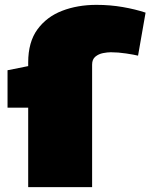

<svg xmlns="http://www.w3.org/2000/svg" viewBox="-20 -770 619 790"><path d="M359 -504V0H96V-327H11V-481L96 -498V-513Q96 -597 134 -649Q172 -701 235.5 -725.5Q299 -750 377 -750Q433 -750 485 -741Q537 -732 579 -718L548 -541Q532 -545 499 -550Q466 -555 436 -555Q422 -555 404 -551.5Q386 -548 372.5 -537Q359 -526 359 -504Z"/></svg>

Font: Georama Extended Black
Style: Regular
Weight: 900
Width: 7
Designer: Jean-Baptiste Levee
Foundry: Production Type
Version: Version 1.000